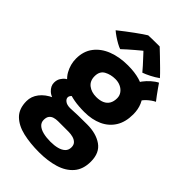

<svg xmlns="http://www.w3.org/2000/svg" viewBox="-292 -851 1200 1200"><g transform="rotate(45 308.0 -251.5)"><path d="M327 -128.5Q225 -128.5 165.2 -157.5Q105.5 -186.5 80 -232.2Q54.5 -278 54.5 -328.5Q54.5 -393.5 88.5 -438Q122.5 -482.5 181 -505.2Q239.5 -528 314.5 -528Q435 -528 494.8 -475Q554.5 -422 554.5 -334.5Q554.5 -266.5 525.8 -220.8Q497 -175 446 -151.8Q395 -128.5 327 -128.5ZM304.5 249.5Q226.5 249.5 162.8 234.8Q99 220 61.2 182.8Q23.5 145.5 23.5 78.5Q23.5 37 50.5 1.8Q77.5 -33.5 128 -56.2Q178.5 -79 247.5 -83Q278.5 -85 313.2 -85.8Q348 -86.5 395 -86.5Q474.5 -86.5 525.2 -51.2Q576 -16 576 61.5Q576 129.5 540.2 171Q504.5 212.5 443.2 231Q382 249.5 304.5 249.5ZM309 152.5Q343 152.5 369.5 145.5Q396 138.5 411.5 123.5Q427 108.5 427 84Q427 62.5 414.8 50.2Q402.5 38 383.8 33Q365 28 345 28Q331.5 28 314 28Q296.5 28 279.8 28Q263 28 252 28Q233.5 28 217.8 32.8Q202 37.5 192.2 50Q182.5 62.5 182.5 85.5Q182.5 108.5 199 123.5Q215.5 138.5 244 145.5Q272.5 152.5 309 152.5ZM185 -31.5Q117 -45.5 90.2 -70Q63.5 -94.5 63.5 -124.5Q63.5 -148 74 -165.2Q84.5 -182.5 99.2 -193.2Q114 -204 127.5 -207.5L226.5 -157.5Q207.5 -151 198.2 -140.8Q189 -130.5 189 -120Q189 -106 204.2 -94.5Q219.5 -83 247.5 -83ZM313.5 -247.5Q345.5 -247.5 367.5 -257.5Q389.5 -267.5 400.8 -287Q412 -306.5 412 -334.5Q412 -357.5 399.2 -375Q386.5 -392.5 365.8 -402.2Q345 -412 320 -412Q279 -412 246.8 -394.5Q214.5 -377 214.5 -332.5Q214.5 -291 242.8 -269.2Q271 -247.5 313.5 -247.5ZM512.5 -402 424.5 -476Q430.5 -495.5 447.2 -517.8Q464 -540 485.8 -559.2Q507.5 -578.5 528 -588.5Q535 -578 548 -559.5Q561 -541 575 -522Q589 -503 599 -490.5Q587.5 -485 574.2 -475.8Q561 -466.5 548.5 -454.8Q536 -443 526.5 -429.5Q517 -416 512.5 -402ZM371 -751.5Q390.5 -733.5 416.2 -708.5Q442 -683.5 467.8 -658.2Q493.5 -633 512 -612.5Q486.5 -594.5 459 -580.5Q431.5 -566.5 410 -559Q397 -575 381.5 -592Q366 -609 351.2 -625Q336.5 -641 325.8 -652.5Q315 -664 312 -667H326Q321 -663 307.5 -652Q294 -641 276.5 -626Q259 -611 240.8 -595Q222.5 -579 208 -565Q194.5 -569.5 175 -580.2Q155.5 -591 136.5 -604Q117.5 -617 104.5 -628.5Q127 -646.5 151.5 -665.2Q176 -684 199.5 -701Q223 -718 241.8 -731Q260.5 -744 271 -750Q279.5 -750.5 299.2 -751Q319 -751.5 339.8 -751.5Q360.5 -751.5 371 -751.5Z"/></g></svg>

Font: Grandstander Thin
Style: Bold
Weight: 700
Version: Version 1.200